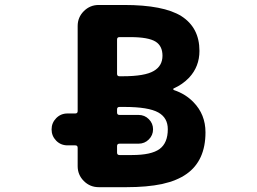

<svg xmlns="http://www.w3.org/2000/svg" viewBox="-20 -776 1040 776"><path d="M378.9 -19.5Q343.8 -19.5 318.8 -44.4Q293.9 -69.3 293.9 -104.5V-178.7Q293.9 -188.5 284.2 -188.5H252.9Q225.6 -188.5 207 -207.5Q188.5 -226.6 188.5 -252.9Q188.5 -279.3 207 -298.3Q225.6 -317.4 252.9 -317.4H284.2Q293.9 -317.4 293.9 -327.1V-670.9Q293.9 -706.1 318.8 -731Q343.8 -755.9 378.9 -755.9H481.4Q640.6 -755.9 712.9 -710.9Q786.1 -664.1 786.1 -570.3Q786.1 -506.8 744.1 -461.9Q717.8 -434.6 682.6 -418.9Q679.7 -418 680.2 -415.5Q680.7 -413.1 682.6 -412.1Q729.5 -396.5 761.7 -363.3Q810.5 -313.5 810.5 -241.2Q810.5 -127 734.4 -73.2Q696.3 -45.9 634.8 -32.2Q574.2 -19.5 491.2 -19.5ZM513.7 -149.4Q591.8 -149.4 625 -173.8Q658.2 -198.2 658.2 -253.9Q658.2 -299.8 620.1 -321.3Q580.1 -343.8 482.4 -343.8H462.9Q453.1 -343.8 453.1 -334V-321.3Q453.1 -311.5 462.9 -311.5H540Q564.5 -311.5 581.5 -294.4Q598.6 -277.3 598.6 -253.4Q598.6 -229.5 581.5 -212.4Q564.5 -195.3 540 -195.3H462.9Q453.1 -195.3 453.1 -185.5V-159.2Q453.1 -149.4 462.9 -149.4ZM476.6 -467.8Q565.4 -467.8 601.6 -489.3Q636.7 -509.8 636.7 -550.8Q636.7 -589.8 609.4 -607.4Q580.1 -626 506.8 -626H462.9Q453.1 -626 453.1 -616.2V-477.5Q453.1 -467.8 462.9 -467.8Z"/></svg>

Font: Rounded-X Mgen+ 2m bold
Style: Bold
Weight: 700
Designer: [Source Han Sans]
Ryoko NISHIZUKA  (kana & ideographs); Paul D. Hunt (Latin, Greek & Cyrillic); Wenlong ZHANG  (bopomofo
Version: Version 1.059.20150602